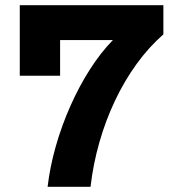

<svg xmlns="http://www.w3.org/2000/svg" viewBox="-20 -718 690 738"><path d="M163 0Q172 -77 194.5 -156Q217 -235 250.5 -310.5Q284 -386 325.5 -451Q367 -516 414 -564H56V-698H608V-586Q552 -537 505 -472Q458 -407 422 -331Q386 -255 362 -171Q338 -87 328 0ZM56 -698H211V-427H56Z"/></svg>

Font: Azeret Mono Thin
Style: Regular
Weight: 100
Designer: Martin Vácha
Foundry: Displaay
Version: Version 1.002